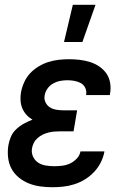

<svg xmlns="http://www.w3.org/2000/svg" viewBox="-20 -776 540 804"><path d="M199 8Q173 8 148 4.5Q123 1 100.5 -8Q78 -17 59 -32.5Q40 -48 28.5 -69Q17 -90 14 -115.5Q11 -141 15 -167Q18 -185 25.5 -203Q33 -221 48 -235Q63 -249 80.5 -258.5Q98 -268 116 -275Q102 -283 91 -295Q80 -307 73.5 -322.5Q67 -338 66 -355.5Q65 -373 68 -390Q72 -411 81.5 -432Q91 -453 106.5 -469.5Q122 -486 142 -498Q162 -510 183 -516.5Q204 -523 225.5 -525.5Q247 -528 268 -528Q291 -528 313 -525.5Q335 -523 356 -516.5Q377 -510 395 -498Q413 -486 425 -469Q437 -452 441 -430Q445 -408 441 -385L440 -378H340L341 -381Q343 -396 336.5 -409Q330 -422 317.5 -428.5Q305 -435 290.5 -437.5Q276 -440 262 -440Q247 -440 231.5 -437Q216 -434 202 -426Q188 -418 178.5 -404.5Q169 -391 167 -376Q164 -361 170.5 -347.5Q177 -334 189 -326.5Q201 -319 216 -316.5Q231 -314 246 -314H303L288 -226H231Q219 -226 207 -225Q195 -224 183 -221Q171 -218 159.5 -212.5Q148 -207 138 -198.5Q128 -190 122 -178.5Q116 -167 114 -155Q111 -137 118 -121Q125 -105 139 -95.5Q153 -86 171 -83Q189 -80 207 -80Q223 -80 240 -82Q257 -84 272.5 -91Q288 -98 301 -111.5Q314 -125 317 -142H417V-140Q413 -118 402 -96Q391 -74 374 -56Q357 -38 336 -25Q315 -12 291.5 -4.5Q268 3 245 5.5Q222 8 199 8ZM248 -600 285 -756H380L325 -600Z"/></svg>

Font: Iosevka Semibold Oblique
Style: Regular
Weight: 600
Italic angle: -9°
Monospace: yes
Designer: Belleve Invis
Foundry: Belleve Invis
Version: Version 32.5.0; ttfautohint (v1.8.4)